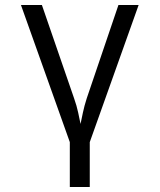

<svg xmlns="http://www.w3.org/2000/svg" viewBox="-20 -570 640 770"><path d="M260 180V0L64 -550H148L277 -176Q288 -145 293.5 -118.5Q299 -92 303 -73Q307 -92 312.5 -118.5Q318 -145 328 -176L455 -550H536L340 0V180Z"/></svg>

Font: Pitagon Sans Mono Light
Style: Regular
Weight: 300
Monospace: yes
Designer: Travis Tran
Foundry: Pitagon
Version: Version 1.001; ttfautohint (v1.8.4.7-5d5b);gftools[0.9.26]